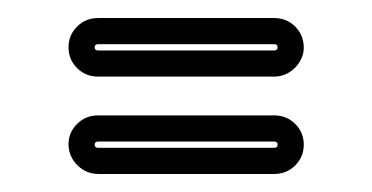

<svg xmlns="http://www.w3.org/2000/svg" viewBox="-20 -405 413 213"><path d="M89 -385H284Q298 -385 307.5 -375.5Q317 -366 317 -352Q317 -344 312.5 -336.5Q308 -329 300.5 -324.5Q293 -320 284 -320H89Q75 -320 65.5 -329.5Q56 -339 56 -352.5Q56 -366 65.5 -375.5Q75 -385 89 -385ZM89 -356Q85 -356 85 -352.5Q85 -349 89 -349H284Q288 -349 288 -352.5Q288 -356 284 -356ZM56 -245Q56 -258 65.5 -267.5Q75 -277 89 -277H284Q298 -277 307.5 -267.5Q317 -258 317 -244.5Q317 -231 307.5 -221.5Q298 -212 284 -212H89Q80 -212 72.5 -216.5Q65 -221 60.5 -228.5Q56 -236 56 -245ZM89 -248Q85 -248 85 -244.5Q85 -241 89 -241H284Q288 -241 288 -244.5Q288 -248 284 -248Z"/></svg>

Font: Soda Fountain
Style: Inline
Weight: 400
Version: Version 1.0